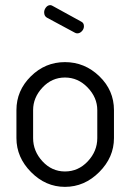

<svg xmlns="http://www.w3.org/2000/svg" viewBox="-20 -721 508 748"><path d="M44 -183V-292Q44 -368 100 -423.5Q156 -479 233 -479Q310 -479 367 -424Q424 -369 424 -292V-183Q424 -108 366.5 -50.5Q309 7 233 7Q158 7 101 -50.5Q44 -108 44 -183ZM109 -183Q109 -132 145.5 -92.5Q182 -53 233 -53Q285 -53 322 -92.5Q359 -132 359 -183V-292Q359 -341 321.5 -380Q284 -419 233 -419Q182 -419 145.5 -380Q109 -341 109 -292ZM152 -673Q152 -683 159 -692Q166 -701 176 -701Q180 -701 185 -698L296 -637Q307 -632 307 -619Q307 -608 299 -599.5Q291 -591 281 -591Q276 -591 271 -594L165 -651Q152 -657 152 -673Z"/></svg>

Font: Terminal Dosis
Style: Regular
Weight: 400
Designer: Edgar Tolentino, Pablo Impallari, Igino Marini
Foundry: Edgar Tolentino, Pablo Impallari, Igino Marini
Version: Version 1.007